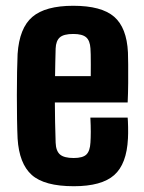

<svg xmlns="http://www.w3.org/2000/svg" viewBox="-20 -629 492 658"><path d="M232.9 9.2Q132.1 9.2 88.8 -29.5Q45.6 -68.3 40.3 -154.3Q39 -181.4 38.4 -220.8Q37.8 -260.1 37.8 -302.6Q37.8 -345.1 38.5 -382.7Q39.2 -420.2 40.3 -444Q46.3 -533.1 90.9 -571.1Q135.5 -609.2 231.1 -609.2Q327.7 -609.2 371.1 -571.7Q414.4 -534.2 418.5 -449.2Q419 -437.2 419.3 -408.3Q419.5 -379.5 419.3 -344.1Q419 -308.7 417.5 -277.8H168Q168 -245.2 168.8 -211.1Q169.5 -177 170.7 -140Q171.7 -111.6 185.7 -99.5Q199.7 -87.5 232.4 -87.5Q263.8 -87.5 276.1 -99.5Q288.5 -111.6 290 -140.8Q291 -155.9 291.1 -176.8Q291.2 -197.7 289.7 -225.9H417.5Q418.5 -216.7 419 -193.7Q419.5 -170.8 418.5 -154.3Q414.3 -66.9 371.3 -28.9Q328.3 9.2 232.9 9.2ZM168.7 -368.1H291Q291.1 -388.4 291.2 -408Q291.2 -427.6 290.9 -442.2Q290.6 -456.9 290 -462.9Q288.4 -489.9 275.1 -501.3Q261.8 -512.6 231.1 -512.6Q198.2 -512.6 185 -500.8Q171.7 -489 170.7 -462.9Q170.2 -438.6 169.5 -414.7Q168.7 -390.8 168.7 -368.1Z"/></svg>

Font: Big Shoulders Thin
Style: Regular
Weight: 100
Version: Version 2.002